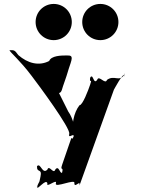

<svg xmlns="http://www.w3.org/2000/svg" viewBox="-20 -984 766 976"><path d="M253 -964C202 -964 161 -923 161 -872C161 -821 202 -780 253 -780C304 -780 345 -821 345 -872C345 -923 304 -964 253 -964ZM490 -964C439 -964 398 -923 398 -872C398 -821 439 -780 490 -780C541 -780 582 -821 582 -872C582 -923 541 -964 490 -964ZM141 -598C177 -551 339 -332 332 -304C325 -273 359 -314 354 -288C345 -261 365 -316 354 -290C342 -261 349 -302 338 -269C329 -242 305 -174 296 -147C284 -111 304 -141 296 -108C290 -80 308 -137 299 -110C285 -89 281 -149 261 -122C252 -95 230 -149 221 -122C195 -95 187 -158 169 -140C160 -113 177 -165 168 -138C167 -103 195 -130 186 -87C177 -44 184 -73 168 -36C157 -10 178 -60 169 -33C169 -15 214 -79 221 -52C212 -25 273 -79 264 -52C255 -25 367 -79 358 -52C359 -25 390 -74 384 -41L559 -528C560 -529 605 -616 614 -602C605 -575 621 -631 612 -604C585 -565 562 -605 524 -578C515 -551 483 -605 474 -578C455 -551 454 -612 440 -591C431 -564 447 -616 438 -589C434 -556 451 -589 438 -553C429 -526 400 -449 384 -449C353 -409 346 -351 350 -308C350 -296 353 -296 366 -296C362 -328 352 -383 327 -417L280 -511C296 -515 293 -530 310 -574C324 -613 323 -617 339 -663C353 -705 339 -702 313 -702C292 -702 240 -701 230 -674C178 -647 121 -662 73 -704C54 -731 51 -729 28 -729C34 -715 80 -679 141 -598Z"/></svg>

Font: Hussar Przerywany
Style: Regular
Weight: 400
Foundry: Cannot Into Space Fonts
Version: Version 0.982